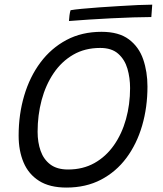

<svg xmlns="http://www.w3.org/2000/svg" viewBox="-20 -800 717 845"><path d="M272.5 25.5Q198.5 25.5 152 -4Q105.5 -33.5 83.8 -85Q62 -136.5 62 -203Q62 -296.5 86.5 -379.2Q111 -462 158 -525Q205 -588 272.5 -624Q340 -660 427 -660Q503 -660 547.2 -626.8Q591.5 -593.5 610.2 -538.8Q629 -484 629 -419Q629 -327.5 605.5 -247Q582 -166.5 536.5 -105.2Q491 -44 424.5 -9.2Q358 25.5 272.5 25.5ZM279.5 -54Q345 -54 395.8 -82.5Q446.5 -111 481.5 -161Q516.5 -211 534.5 -275.8Q552.5 -340.5 552.5 -412.5Q552.5 -457.5 540.8 -497.8Q529 -538 500.2 -563.5Q471.5 -589 421 -589Q353.5 -589 302.2 -559.2Q251 -529.5 216 -477.8Q181 -426 163.2 -359.5Q145.5 -293 145.5 -220Q145.5 -173.5 158.8 -136Q172 -98.5 201.5 -76.2Q231 -54 279.5 -54ZM646 -725Q612.5 -725 566.8 -723.5Q521 -722 470.2 -719.5Q419.5 -717 370.8 -713.8Q322 -710.5 283.5 -707.5Q284 -719 285.8 -732.2Q287.5 -745.5 290.5 -755Q306 -758 339.5 -761.2Q373 -764.5 416 -767.5Q459 -770.5 503.8 -773.2Q548.5 -776 587.2 -777.8Q626 -779.5 650 -779.5Z"/></svg>

Font: Grandstander Light
Style: Italic
Weight: 300
Italic angle: -15°
Designer: Tyler Finck
Foundry: Etcetera Type Co
Version: Version 1.200; ttfautohint (v1.8.3)